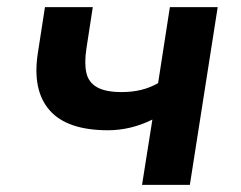

<svg xmlns="http://www.w3.org/2000/svg" viewBox="-20 -518 676 538"><path d="M378 0 407 -183Q377 -168 345.5 -160.5Q314 -153 283 -153Q168 -153 119 -209Q70 -265 86 -369L106 -498H240L222 -381Q216 -341 222 -314Q228 -287 252 -273.5Q276 -260 321 -260Q350 -260 375 -266Q400 -272 423 -285L456 -498H590L512 0Z"/></svg>

Font: Nunito Sans 8pt
Style: Bold Italic
Weight: 700
Italic angle: -9°
Version: Version 3.101;gftools[0.9.27]